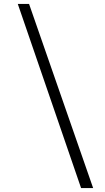

<svg xmlns="http://www.w3.org/2000/svg" viewBox="-20 -837 532 971"><path d="M451 114 127 -817H70L390 114Z"/></svg>

Font: Advent Pro
Style: Regular
Weight: 400
Designer: Andreas Kalpakidis
Foundry: Andreas Kalpakidis
Version: Version 2.002 2008